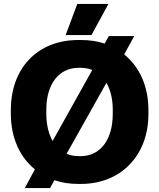

<svg xmlns="http://www.w3.org/2000/svg" viewBox="-20 -918 807 974"><path d="M530 -898H372L313 -740H444ZM106 36H234L256 -4C293 9 333 15 377 15H391C593 15 733 -129 733 -340V-360C733 -481 687 -580 610 -642L661 -735H532L511 -697C474 -709 434 -715 391 -715H377C171 -715 35 -573 35 -360V-340C35 -221 80 -121 157 -59ZM215 -340V-362C215 -494 281 -574 378 -574H390C411 -574 430 -570 448 -563L247 -203C227 -238 215 -285 215 -340ZM520 -498C540 -463 552 -417 552 -362V-340C552 -207 487 -126 390 -126H378C356 -126 336 -130 318 -138Z"/></svg>

Font: Fixel Text ExtraBold
Style: Regular
Weight: 800
Width: 4
Designer: AlfaBravo + MacPaw
Foundry: Kyrylo Tkachov, Marchela Mozhyna, Serhii Makarenko, Maria Weinstein, Zakhar Kryvoshyya
Version: Version 1.211